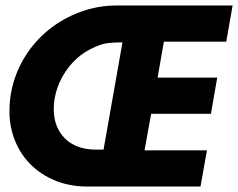

<svg xmlns="http://www.w3.org/2000/svg" viewBox="-20 -680 868 700"><path d="M711 0H297.5Q229.5 0 172.8 -25.2Q116 -50.5 77.5 -95.8Q39 -141 23 -203Q14 -238 14.5 -277Q14.5 -307.5 20 -340Q33 -411 69 -470Q105 -529 157 -571Q209 -613 273 -636.5Q337 -660 405 -660H828L805 -528H577.5L554.5 -397H772L749 -265H531L507 -132H734.5ZM357.5 -134.5 426.5 -525.5Q397 -525.5 375.8 -523.2Q354.5 -521 328 -509.5Q289.5 -493.5 259.2 -466Q229 -438.5 207.8 -400.8Q186.5 -363 179 -320Q176 -300 176 -282.5Q176 -226.5 205.5 -188Q224.5 -162.5 256.2 -148.5Q288 -134.5 329.5 -134.5Z"/></svg>

Font: Lucymar Sans
Style: Bold Italic
Weight: 700
Italic angle: -10°
Foundry: The League of Moveable Type (original font) / Main changes by Cristiano Sobral with portions from Mirco Monsees
Version: Version 2.00;August 30, 2020;FontCreator 13.0.0.2681 64-bit